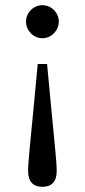

<svg xmlns="http://www.w3.org/2000/svg" viewBox="-20 -508 326 738"><path d="M143 -488C108 -488 80 -459 80 -425C80 -391 108 -361 143 -361C178 -361 206 -391 206 -425C206 -459 178 -488 143 -488ZM143 210C177 210 198 192 198 149C198 112 187 17 174 -123L161 -262H125L112 -123C99 17 88 112 88 149C88 192 109 210 143 210Z"/></svg>

Font: Source Serif Variable
Style: Regular
Weight: 389
Designer: Frank Grießhammer
Foundry: Adobe Systems Incorporated
Version: Version 3.001;hotconv 1.0.111;makeotfexe 2.5.65597